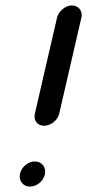

<svg xmlns="http://www.w3.org/2000/svg" viewBox="-20 -659 322 710"><path d="M199 -239 281 -594C287 -618 270 -639 246 -639C222 -639 197 -618 191 -594L109 -239C103 -214 118 -194 143 -194C168 -194 193 -214 199 -239ZM54 -17C48 9 65 31 91 31C116 31 140 11 146 -14C152 -40 135 -62 109 -62C84 -62 60 -42 54 -17Z"/></svg>

Font: Electronic
Style: BlkIt
Weight: 900
Version: Version 1.011